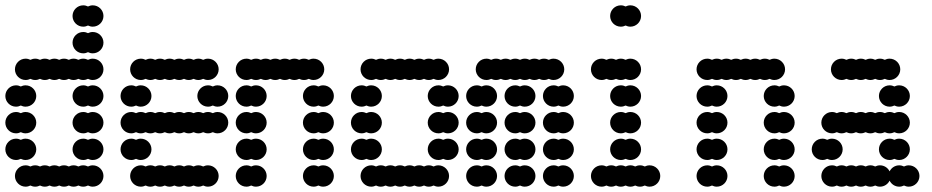

<svg xmlns="http://www.w3.org/2000/svg" viewBox="-20 -700 3496 720"><path d="M36 -40C36 -18 54 0 76 0C82.5 0 88.6 -1.6 94 -4.3C99.4 -1.6 105.5 0 112 0C118.5 0 124.6 -1.6 130 -4.3C135.4 -1.6 141.5 0 148 0C154.5 0 160.6 -1.6 166 -4.3C171.4 -1.6 177.5 0 184 0C190.5 0 196.6 -1.6 202 -4.3C207.4 -1.6 213.5 0 220 0C226.5 0 232.6 -1.6 238 -4.3C243.4 -1.6 249.5 0 256 0C262.5 0 268.6 -1.6 274 -4.3C279.4 -1.6 285.5 0 292 0C298.5 0 304.6 -1.6 310 -4.3C315.4 -1.6 321.5 0 328 0C350 0 368 -18 368 -40C368 -62 350 -80 328 -80C321.5 -80 315.4 -78.4 310 -75.7C304.6 -78.4 298.5 -80 292 -80C285.5 -80 279.4 -78.4 274 -75.7C268.6 -78.4 262.5 -80 256 -80C249.5 -80 243.4 -78.4 238 -75.7C232.6 -78.4 226.5 -80 220 -80C213.5 -80 207.4 -78.4 202 -75.7C196.6 -78.4 190.5 -80 184 -80C177.5 -80 171.4 -78.4 166 -75.7C160.6 -78.4 154.5 -80 148 -80C141.5 -80 135.4 -78.4 130 -75.7C124.6 -78.4 118.5 -80 112 -80C105.5 -80 99.4 -78.4 94 -75.7C88.6 -78.4 82.5 -80 76 -80C54 -80 36 -62 36 -40ZM252 -140C252 -118 270 -100 292 -100C298.5 -100 304.6 -101.6 310 -104.3C315.4 -101.6 321.5 -100 328 -100C350 -100 368 -118 368 -140C368 -162 350 -180 328 -180C321.5 -180 315.4 -178.4 310 -175.7C304.6 -178.4 298.5 -180 292 -180C270 -180 252 -162 252 -140ZM0 -140C0 -118 18 -100 40 -100C46.5 -100 52.6 -101.6 58 -104.3C63.4 -101.6 69.5 -100 76 -100C98 -100 116 -118 116 -140C116 -162 98 -180 76 -180C69.5 -180 63.4 -178.4 58 -175.7C52.6 -178.4 46.5 -180 40 -180C18 -180 0 -162 0 -140ZM252 -240C252 -218 270 -200 292 -200C298.5 -200 304.6 -201.6 310 -204.3C315.4 -201.6 321.5 -200 328 -200C350 -200 368 -218 368 -240C368 -262 350 -280 328 -280C321.5 -280 315.4 -278.4 310 -275.7C304.6 -278.4 298.5 -280 292 -280C270 -280 252 -262 252 -240ZM0 -240C0 -218 18 -200 40 -200C46.5 -200 52.6 -201.6 58 -204.3C63.4 -201.6 69.5 -200 76 -200C98 -200 116 -218 116 -240C116 -262 98 -280 76 -280C69.5 -280 63.4 -278.4 58 -275.7C52.6 -278.4 46.5 -280 40 -280C18 -280 0 -262 0 -240ZM252 -340C252 -318 270 -300 292 -300C298.5 -300 304.6 -301.6 310 -304.3C315.4 -301.6 321.5 -300 328 -300C350 -300 368 -318 368 -340C368 -362 350 -380 328 -380C321.5 -380 315.4 -378.4 310 -375.7C304.6 -378.4 298.5 -380 292 -380C270 -380 252 -362 252 -340ZM0 -340C0 -318 18 -300 40 -300C46.5 -300 52.6 -301.6 58 -304.3C63.4 -301.6 69.5 -300 76 -300C98 -300 116 -318 116 -340C116 -362 98 -380 76 -380C69.5 -380 63.4 -378.4 58 -375.7C52.6 -378.4 46.5 -380 40 -380C18 -380 0 -362 0 -340ZM36 -440C36 -418 54 -400 76 -400C82.5 -400 88.6 -401.6 94 -404.3C99.4 -401.6 105.5 -400 112 -400C118.5 -400 124.6 -401.6 130 -404.3C135.4 -401.6 141.5 -400 148 -400C154.5 -400 160.6 -401.6 166 -404.3C171.4 -401.6 177.5 -400 184 -400C190.5 -400 196.6 -401.6 202 -404.3C207.4 -401.6 213.5 -400 220 -400C226.5 -400 232.6 -401.6 238 -404.3C243.4 -401.6 249.5 -400 256 -400C262.5 -400 268.6 -401.6 274 -404.3C279.4 -401.6 285.5 -400 292 -400C298.5 -400 304.6 -401.6 310 -404.3C315.4 -401.6 321.5 -400 328 -400C350 -400 368 -418 368 -440C368 -462 350 -480 328 -480C321.5 -480 315.4 -478.4 310 -475.7C304.6 -478.4 298.5 -480 292 -480C285.5 -480 279.4 -478.4 274 -475.7C268.6 -478.4 262.5 -480 256 -480C249.5 -480 243.4 -478.4 238 -475.7C232.6 -478.4 226.5 -480 220 -480C213.5 -480 207.4 -478.4 202 -475.7C196.6 -478.4 190.5 -480 184 -480C177.5 -480 171.4 -478.4 166 -475.7C160.6 -478.4 154.5 -480 148 -480C141.5 -480 135.4 -478.4 130 -475.7C124.6 -478.4 118.5 -480 112 -480C105.5 -480 99.4 -478.4 94 -475.7C88.6 -478.4 82.5 -480 76 -480C54 -480 36 -462 36 -440ZM252 -540C252 -518 270 -500 292 -500C298.5 -500 304.6 -501.6 310 -504.3C315.4 -501.6 321.5 -500 328 -500C350 -500 368 -518 368 -540C368 -562 350 -580 328 -580C321.5 -580 315.4 -578.4 310 -575.7C304.6 -578.4 298.5 -580 292 -580C270 -580 252 -562 252 -540ZM252 -640C252 -618 270 -600 292 -600C298.5 -600 304.6 -601.6 310 -604.3C315.4 -601.6 321.5 -600 328 -600C350 -600 368 -618 368 -640C368 -662 350 -680 328 -680C321.5 -680 315.4 -678.4 310 -675.7C304.6 -678.4 298.5 -680 292 -680C270 -680 252 -662 252 -640Z M468 -40C468 -18 486 0 508 0C514.5 0 520.6 -1.6 526 -4.3C531.4 -1.6 537.5 0 544 0C550.5 0 556.6 -1.6 562 -4.3C567.4 -1.6 573.5 0 580 0C586.5 0 592.6 -1.6 598 -4.3C603.4 -1.6 609.5 0 616 0C622.5 0 628.6 -1.6 634 -4.3C639.4 -1.6 645.5 0 652 0C658.5 0 664.6 -1.6 670 -4.3C675.4 -1.6 681.5 0 688 0C694.5 0 700.6 -1.6 706 -4.3C711.4 -1.6 717.5 0 724 0C730.5 0 736.6 -1.6 742 -4.3C747.4 -1.6 753.5 0 760 0C782 0 800 -18 800 -40C800 -62 782 -80 760 -80C753.5 -80 747.4 -78.4 742 -75.7C736.6 -78.4 730.5 -80 724 -80C717.5 -80 711.4 -78.4 706 -75.7C700.6 -78.4 694.5 -80 688 -80C681.5 -80 675.4 -78.4 670 -75.7C664.6 -78.4 658.5 -80 652 -80C645.5 -80 639.4 -78.4 634 -75.7C628.6 -78.4 622.5 -80 616 -80C609.5 -80 603.4 -78.4 598 -75.7C592.6 -78.4 586.5 -80 580 -80C573.5 -80 567.4 -78.4 562 -75.7C556.6 -78.4 550.5 -80 544 -80C537.5 -80 531.4 -78.4 526 -75.7C520.6 -78.4 514.5 -80 508 -80C486 -80 468 -62 468 -40ZM432 -140C432 -118 450 -100 472 -100C478.5 -100 484.6 -101.6 490 -104.3C495.4 -101.6 501.5 -100 508 -100C530 -100 548 -118 548 -140C548 -162 530 -180 508 -180C501.5 -180 495.4 -178.4 490 -175.7C484.6 -178.4 478.5 -180 472 -180C450 -180 432 -162 432 -140ZM432 -240C432 -218 450 -200 472 -200C478.5 -200 484.6 -201.6 490 -204.3C495.4 -201.6 501.5 -200 508 -200C514.5 -200 520.6 -201.6 526 -204.3C531.4 -201.6 537.5 -200 544 -200C550.5 -200 556.6 -201.6 562 -204.3C567.4 -201.6 573.5 -200 580 -200C586.5 -200 592.6 -201.6 598 -204.3C603.4 -201.6 609.5 -200 616 -200C622.5 -200 628.6 -201.6 634 -204.3C639.4 -201.6 645.5 -200 652 -200C658.5 -200 664.6 -201.6 670 -204.3C675.4 -201.6 681.5 -200 688 -200C694.5 -200 700.6 -201.6 706 -204.3C711.4 -201.6 717.5 -200 724 -200C730.5 -200 736.6 -201.6 742 -204.3C747.4 -201.6 753.5 -200 760 -200C766.5 -200 772.6 -201.6 778 -204.3C783.4 -201.6 789.5 -200 796 -200C818 -200 836 -218 836 -240C836 -262 818 -280 796 -280C789.5 -280 783.4 -278.4 778 -275.7C772.6 -278.4 766.5 -280 760 -280C753.5 -280 747.4 -278.4 742 -275.7C736.6 -278.4 730.5 -280 724 -280C717.5 -280 711.4 -278.4 706 -275.7C700.6 -278.4 694.5 -280 688 -280C681.5 -280 675.4 -278.4 670 -275.7C664.6 -278.4 658.5 -280 652 -280C645.5 -280 639.4 -278.4 634 -275.7C628.6 -278.4 622.5 -280 616 -280C609.5 -280 603.4 -278.4 598 -275.7C592.6 -278.4 586.5 -280 580 -280C573.5 -280 567.4 -278.4 562 -275.7C556.6 -278.4 550.5 -280 544 -280C537.5 -280 531.4 -278.4 526 -275.7C520.6 -278.4 514.5 -280 508 -280C501.5 -280 495.4 -278.4 490 -275.7C484.6 -278.4 478.5 -280 472 -280C450 -280 432 -262 432 -240ZM720 -340C720 -318 738 -300 760 -300C766.5 -300 772.6 -301.6 778 -304.3C783.4 -301.6 789.5 -300 796 -300C818 -300 836 -318 836 -340C836 -362 818 -380 796 -380C789.5 -380 783.4 -378.4 778 -375.7C772.6 -378.4 766.5 -380 760 -380C738 -380 720 -362 720 -340ZM432 -340C432 -318 450 -300 472 -300C478.5 -300 484.6 -301.6 490 -304.3C495.4 -301.6 501.5 -300 508 -300C530 -300 548 -318 548 -340C548 -362 530 -380 508 -380C501.5 -380 495.4 -378.4 490 -375.7C484.6 -378.4 478.5 -380 472 -380C450 -380 432 -362 432 -340ZM468 -440C468 -418 486 -400 508 -400C514.5 -400 520.6 -401.6 526 -404.3C531.4 -401.6 537.5 -400 544 -400C550.5 -400 556.6 -401.6 562 -404.3C567.4 -401.6 573.5 -400 580 -400C586.5 -400 592.6 -401.6 598 -404.3C603.4 -401.6 609.5 -400 616 -400C622.5 -400 628.6 -401.6 634 -404.3C639.4 -401.6 645.5 -400 652 -400C658.5 -400 664.6 -401.6 670 -404.3C675.4 -401.6 681.5 -400 688 -400C694.5 -400 700.6 -401.6 706 -404.3C711.4 -401.6 717.5 -400 724 -400C730.5 -400 736.6 -401.6 742 -404.3C747.4 -401.6 753.5 -400 760 -400C782 -400 800 -418 800 -440C800 -462 782 -480 760 -480C753.5 -480 747.4 -478.4 742 -475.7C736.6 -478.4 730.5 -480 724 -480C717.5 -480 711.4 -478.4 706 -475.7C700.6 -478.4 694.5 -480 688 -480C681.5 -480 675.4 -478.4 670 -475.7C664.6 -478.4 658.5 -480 652 -480C645.5 -480 639.4 -478.4 634 -475.7C628.6 -478.4 622.5 -480 616 -480C609.5 -480 603.4 -478.4 598 -475.7C592.6 -478.4 586.5 -480 580 -480C573.5 -480 567.4 -478.4 562 -475.7C556.6 -478.4 550.5 -480 544 -480C537.5 -480 531.4 -478.4 526 -475.7C520.6 -478.4 514.5 -480 508 -480C486 -480 468 -462 468 -440Z M1116 -40C1116 -18 1134 0 1156 0C1162.5 0 1168.6 -1.6 1174 -4.3C1179.4 -1.6 1185.5 0 1192 0C1214 0 1232 -18 1232 -40C1232 -62 1214 -80 1192 -80C1185.5 -80 1179.4 -78.4 1174 -75.7C1168.6 -78.4 1162.5 -80 1156 -80C1134 -80 1116 -62 1116 -40ZM864 -40C864 -18 882 0 904 0C910.5 0 916.6 -1.6 922 -4.3C927.4 -1.6 933.5 0 940 0C962 0 980 -18 980 -40C980 -62 962 -80 940 -80C933.5 -80 927.4 -78.4 922 -75.7C916.6 -78.4 910.5 -80 904 -80C882 -80 864 -62 864 -40ZM1116 -140C1116 -118 1134 -100 1156 -100C1162.5 -100 1168.6 -101.6 1174 -104.3C1179.4 -101.6 1185.5 -100 1192 -100C1214 -100 1232 -118 1232 -140C1232 -162 1214 -180 1192 -180C1185.5 -180 1179.4 -178.4 1174 -175.7C1168.6 -178.4 1162.5 -180 1156 -180C1134 -180 1116 -162 1116 -140ZM864 -140C864 -118 882 -100 904 -100C910.5 -100 916.6 -101.6 922 -104.3C927.4 -101.6 933.5 -100 940 -100C962 -100 980 -118 980 -140C980 -162 962 -180 940 -180C933.5 -180 927.4 -178.4 922 -175.7C916.6 -178.4 910.5 -180 904 -180C882 -180 864 -162 864 -140ZM1116 -240C1116 -218 1134 -200 1156 -200C1162.5 -200 1168.6 -201.6 1174 -204.3C1179.4 -201.6 1185.5 -200 1192 -200C1214 -200 1232 -218 1232 -240C1232 -262 1214 -280 1192 -280C1185.5 -280 1179.4 -278.4 1174 -275.7C1168.6 -278.4 1162.5 -280 1156 -280C1134 -280 1116 -262 1116 -240ZM864 -240C864 -218 882 -200 904 -200C910.5 -200 916.6 -201.6 922 -204.3C927.4 -201.6 933.5 -200 940 -200C962 -200 980 -218 980 -240C980 -262 962 -280 940 -280C933.5 -280 927.4 -278.4 922 -275.7C916.6 -278.4 910.5 -280 904 -280C882 -280 864 -262 864 -240ZM1116 -340C1116 -318 1134 -300 1156 -300C1162.5 -300 1168.6 -301.6 1174 -304.3C1179.4 -301.6 1185.5 -300 1192 -300C1214 -300 1232 -318 1232 -340C1232 -362 1214 -380 1192 -380C1185.5 -380 1179.4 -378.4 1174 -375.7C1168.6 -378.4 1162.5 -380 1156 -380C1134 -380 1116 -362 1116 -340ZM864 -340C864 -318 882 -300 904 -300C910.5 -300 916.6 -301.6 922 -304.3C927.4 -301.6 933.5 -300 940 -300C962 -300 980 -318 980 -340C980 -362 962 -380 940 -380C933.5 -380 927.4 -378.4 922 -375.7C916.6 -378.4 910.5 -380 904 -380C882 -380 864 -362 864 -340ZM864 -440C864 -418 882 -400 904 -400C910.5 -400 916.6 -401.6 922 -404.3C927.4 -401.6 933.5 -400 940 -400C946.5 -400 952.6 -401.6 958 -404.3C963.4 -401.6 969.5 -400 976 -400C982.5 -400 988.6 -401.6 994 -404.3C999.4 -401.6 1005.5 -400 1012 -400C1018.5 -400 1024.6 -401.6 1030 -404.3C1035.4 -401.6 1041.5 -400 1048 -400C1054.5 -400 1060.6 -401.6 1066 -404.3C1071.4 -401.6 1077.5 -400 1084 -400C1090.5 -400 1096.6 -401.6 1102 -404.3C1107.4 -401.6 1113.5 -400 1120 -400C1126.5 -400 1132.6 -401.6 1138 -404.3C1143.4 -401.6 1149.5 -400 1156 -400C1178 -400 1196 -418 1196 -440C1196 -462 1178 -480 1156 -480C1149.5 -480 1143.4 -478.4 1138 -475.7C1132.6 -478.4 1126.5 -480 1120 -480C1113.5 -480 1107.4 -478.4 1102 -475.7C1096.6 -478.4 1090.5 -480 1084 -480C1077.5 -480 1071.4 -478.4 1066 -475.7C1060.6 -478.4 1054.5 -480 1048 -480C1041.5 -480 1035.4 -478.4 1030 -475.7C1024.6 -478.4 1018.5 -480 1012 -480C1005.5 -480 999.4 -478.4 994 -475.7C988.6 -478.4 982.5 -480 976 -480C969.5 -480 963.4 -478.4 958 -475.7C952.6 -478.4 946.5 -480 940 -480C933.5 -480 927.4 -478.4 922 -475.7C916.6 -478.4 910.5 -480 904 -480C882 -480 864 -462 864 -440Z M1332 -40C1332 -18 1350 0 1372 0C1378.5 0 1384.6 -1.6 1390 -4.3C1395.4 -1.6 1401.5 0 1408 0C1414.5 0 1420.6 -1.6 1426 -4.3C1431.4 -1.6 1437.5 0 1444 0C1450.5 0 1456.6 -1.6 1462 -4.3C1467.4 -1.6 1473.5 0 1480 0C1486.5 0 1492.6 -1.6 1498 -4.3C1503.4 -1.6 1509.5 0 1516 0C1522.5 0 1528.6 -1.6 1534 -4.3C1539.4 -1.6 1545.5 0 1552 0C1558.5 0 1564.6 -1.6 1570 -4.3C1575.4 -1.6 1581.5 0 1588 0C1594.5 0 1600.6 -1.6 1606 -4.3C1611.4 -1.6 1617.5 0 1624 0C1646 0 1664 -18 1664 -40C1664 -62 1646 -80 1624 -80C1617.5 -80 1611.4 -78.4 1606 -75.7C1600.6 -78.4 1594.5 -80 1588 -80C1581.5 -80 1575.4 -78.4 1570 -75.7C1564.6 -78.4 1558.5 -80 1552 -80C1545.5 -80 1539.4 -78.4 1534 -75.7C1528.6 -78.4 1522.5 -80 1516 -80C1509.5 -80 1503.4 -78.4 1498 -75.7C1492.6 -78.4 1486.5 -80 1480 -80C1473.5 -80 1467.4 -78.4 1462 -75.7C1456.6 -78.4 1450.5 -80 1444 -80C1437.5 -80 1431.4 -78.4 1426 -75.7C1420.6 -78.4 1414.5 -80 1408 -80C1401.5 -80 1395.4 -78.4 1390 -75.7C1384.6 -78.4 1378.5 -80 1372 -80C1350 -80 1332 -62 1332 -40ZM1584 -140C1584 -118 1602 -100 1624 -100C1630.5 -100 1636.6 -101.6 1642 -104.3C1647.4 -101.6 1653.5 -100 1660 -100C1682 -100 1700 -118 1700 -140C1700 -162 1682 -180 1660 -180C1653.5 -180 1647.4 -178.4 1642 -175.7C1636.6 -178.4 1630.5 -180 1624 -180C1602 -180 1584 -162 1584 -140ZM1296 -140C1296 -118 1314 -100 1336 -100C1342.5 -100 1348.6 -101.6 1354 -104.3C1359.4 -101.6 1365.5 -100 1372 -100C1394 -100 1412 -118 1412 -140C1412 -162 1394 -180 1372 -180C1365.5 -180 1359.4 -178.4 1354 -175.7C1348.6 -178.4 1342.5 -180 1336 -180C1314 -180 1296 -162 1296 -140ZM1584 -240C1584 -218 1602 -200 1624 -200C1630.5 -200 1636.6 -201.6 1642 -204.3C1647.4 -201.6 1653.5 -200 1660 -200C1682 -200 1700 -218 1700 -240C1700 -262 1682 -280 1660 -280C1653.5 -280 1647.4 -278.4 1642 -275.7C1636.6 -278.4 1630.5 -280 1624 -280C1602 -280 1584 -262 1584 -240ZM1296 -240C1296 -218 1314 -200 1336 -200C1342.5 -200 1348.6 -201.6 1354 -204.3C1359.4 -201.6 1365.5 -200 1372 -200C1394 -200 1412 -218 1412 -240C1412 -262 1394 -280 1372 -280C1365.5 -280 1359.4 -278.4 1354 -275.7C1348.6 -278.4 1342.5 -280 1336 -280C1314 -280 1296 -262 1296 -240ZM1584 -340C1584 -318 1602 -300 1624 -300C1630.5 -300 1636.6 -301.6 1642 -304.3C1647.4 -301.6 1653.5 -300 1660 -300C1682 -300 1700 -318 1700 -340C1700 -362 1682 -380 1660 -380C1653.5 -380 1647.4 -378.4 1642 -375.7C1636.6 -378.4 1630.5 -380 1624 -380C1602 -380 1584 -362 1584 -340ZM1296 -340C1296 -318 1314 -300 1336 -300C1342.5 -300 1348.6 -301.6 1354 -304.3C1359.4 -301.6 1365.5 -300 1372 -300C1394 -300 1412 -318 1412 -340C1412 -362 1394 -380 1372 -380C1365.5 -380 1359.4 -378.4 1354 -375.7C1348.6 -378.4 1342.5 -380 1336 -380C1314 -380 1296 -362 1296 -340ZM1332 -440C1332 -418 1350 -400 1372 -400C1378.5 -400 1384.6 -401.6 1390 -404.3C1395.4 -401.6 1401.5 -400 1408 -400C1414.5 -400 1420.6 -401.6 1426 -404.3C1431.4 -401.6 1437.5 -400 1444 -400C1450.5 -400 1456.6 -401.6 1462 -404.3C1467.4 -401.6 1473.5 -400 1480 -400C1486.5 -400 1492.6 -401.6 1498 -404.3C1503.4 -401.6 1509.5 -400 1516 -400C1522.5 -400 1528.6 -401.6 1534 -404.3C1539.4 -401.6 1545.5 -400 1552 -400C1558.5 -400 1564.6 -401.6 1570 -404.3C1575.4 -401.6 1581.5 -400 1588 -400C1594.5 -400 1600.6 -401.6 1606 -404.3C1611.4 -401.6 1617.5 -400 1624 -400C1646 -400 1664 -418 1664 -440C1664 -462 1646 -480 1624 -480C1617.5 -480 1611.4 -478.4 1606 -475.7C1600.6 -478.4 1594.5 -480 1588 -480C1581.5 -480 1575.4 -478.4 1570 -475.7C1564.6 -478.4 1558.5 -480 1552 -480C1545.5 -480 1539.4 -478.4 1534 -475.7C1528.6 -478.4 1522.5 -480 1516 -480C1509.5 -480 1503.4 -478.4 1498 -475.7C1492.6 -478.4 1486.5 -480 1480 -480C1473.5 -480 1467.4 -478.4 1462 -475.7C1456.6 -478.4 1450.5 -480 1444 -480C1437.5 -480 1431.4 -478.4 1426 -475.7C1420.6 -478.4 1414.5 -480 1408 -480C1401.5 -480 1395.4 -478.4 1390 -475.7C1384.6 -478.4 1378.5 -480 1372 -480C1350 -480 1332 -462 1332 -440Z M2016 -40C2016 -18 2034 0 2056 0C2062.5 0 2068.6 -1.6 2074 -4.3C2079.4 -1.6 2085.5 0 2092 0C2114 0 2132 -18 2132 -40C2132 -62 2114 -80 2092 -80C2085.5 -80 2079.4 -78.4 2074 -75.7C2068.6 -78.4 2062.5 -80 2056 -80C2034 -80 2016 -62 2016 -40ZM1872 -40C1872 -18 1890 0 1912 0C1918.5 0 1924.6 -1.6 1930 -4.3C1935.4 -1.6 1941.5 0 1948 0C1970 0 1988 -18 1988 -40C1988 -62 1970 -80 1948 -80C1941.5 -80 1935.4 -78.4 1930 -75.7C1924.6 -78.4 1918.5 -80 1912 -80C1890 -80 1872 -62 1872 -40ZM1728 -40C1728 -18 1746 0 1768 0C1774.5 0 1780.6 -1.6 1786 -4.3C1791.4 -1.6 1797.5 0 1804 0C1826 0 1844 -18 1844 -40C1844 -62 1826 -80 1804 -80C1797.5 -80 1791.4 -78.4 1786 -75.7C1780.6 -78.4 1774.5 -80 1768 -80C1746 -80 1728 -62 1728 -40ZM2016 -140C2016 -118 2034 -100 2056 -100C2062.5 -100 2068.6 -101.6 2074 -104.3C2079.4 -101.6 2085.5 -100 2092 -100C2114 -100 2132 -118 2132 -140C2132 -162 2114 -180 2092 -180C2085.5 -180 2079.4 -178.4 2074 -175.7C2068.6 -178.4 2062.5 -180 2056 -180C2034 -180 2016 -162 2016 -140ZM1872 -140C1872 -118 1890 -100 1912 -100C1918.5 -100 1924.6 -101.6 1930 -104.3C1935.4 -101.6 1941.5 -100 1948 -100C1970 -100 1988 -118 1988 -140C1988 -162 1970 -180 1948 -180C1941.5 -180 1935.4 -178.4 1930 -175.7C1924.6 -178.4 1918.5 -180 1912 -180C1890 -180 1872 -162 1872 -140ZM1728 -140C1728 -118 1746 -100 1768 -100C1774.5 -100 1780.6 -101.6 1786 -104.3C1791.4 -101.6 1797.5 -100 1804 -100C1826 -100 1844 -118 1844 -140C1844 -162 1826 -180 1804 -180C1797.5 -180 1791.4 -178.4 1786 -175.7C1780.6 -178.4 1774.5 -180 1768 -180C1746 -180 1728 -162 1728 -140ZM2016 -240C2016 -218 2034 -200 2056 -200C2062.5 -200 2068.6 -201.6 2074 -204.3C2079.4 -201.6 2085.5 -200 2092 -200C2114 -200 2132 -218 2132 -240C2132 -262 2114 -280 2092 -280C2085.5 -280 2079.4 -278.4 2074 -275.7C2068.6 -278.4 2062.5 -280 2056 -280C2034 -280 2016 -262 2016 -240ZM1872 -240C1872 -218 1890 -200 1912 -200C1918.5 -200 1924.6 -201.6 1930 -204.3C1935.4 -201.6 1941.5 -200 1948 -200C1970 -200 1988 -218 1988 -240C1988 -262 1970 -280 1948 -280C1941.5 -280 1935.4 -278.4 1930 -275.7C1924.6 -278.4 1918.5 -280 1912 -280C1890 -280 1872 -262 1872 -240ZM1728 -240C1728 -218 1746 -200 1768 -200C1774.5 -200 1780.6 -201.6 1786 -204.3C1791.4 -201.6 1797.5 -200 1804 -200C1826 -200 1844 -218 1844 -240C1844 -262 1826 -280 1804 -280C1797.5 -280 1791.4 -278.4 1786 -275.7C1780.6 -278.4 1774.5 -280 1768 -280C1746 -280 1728 -262 1728 -240ZM2016 -340C2016 -318 2034 -300 2056 -300C2062.5 -300 2068.6 -301.6 2074 -304.3C2079.4 -301.6 2085.5 -300 2092 -300C2114 -300 2132 -318 2132 -340C2132 -362 2114 -380 2092 -380C2085.5 -380 2079.4 -378.4 2074 -375.7C2068.6 -378.4 2062.5 -380 2056 -380C2034 -380 2016 -362 2016 -340ZM1872 -340C1872 -318 1890 -300 1912 -300C1918.5 -300 1924.6 -301.6 1930 -304.3C1935.4 -301.6 1941.5 -300 1948 -300C1970 -300 1988 -318 1988 -340C1988 -362 1970 -380 1948 -380C1941.5 -380 1935.4 -378.4 1930 -375.7C1924.6 -378.4 1918.5 -380 1912 -380C1890 -380 1872 -362 1872 -340ZM1728 -340C1728 -318 1746 -300 1768 -300C1774.5 -300 1780.6 -301.6 1786 -304.3C1791.4 -301.6 1797.5 -300 1804 -300C1826 -300 1844 -318 1844 -340C1844 -362 1826 -380 1804 -380C1797.5 -380 1791.4 -378.4 1786 -375.7C1780.6 -378.4 1774.5 -380 1768 -380C1746 -380 1728 -362 1728 -340ZM1764 -440C1764 -418 1782 -400 1804 -400C1810.5 -400 1816.6 -401.6 1822 -404.3C1827.4 -401.6 1833.5 -400 1840 -400C1846.5 -400 1852.6 -401.6 1858 -404.3C1863.4 -401.6 1869.5 -400 1876 -400C1882.5 -400 1888.6 -401.6 1894 -404.3C1899.4 -401.6 1905.5 -400 1912 -400C1918.5 -400 1924.6 -401.6 1930 -404.3C1935.4 -401.6 1941.5 -400 1948 -400C1954.5 -400 1960.6 -401.6 1966 -404.3C1971.4 -401.6 1977.5 -400 1984 -400C1990.5 -400 1996.6 -401.6 2002 -404.3C2007.4 -401.6 2013.5 -400 2020 -400C2026.5 -400 2032.6 -401.6 2038 -404.3C2043.4 -401.6 2049.5 -400 2056 -400C2078 -400 2096 -418 2096 -440C2096 -462 2078 -480 2056 -480C2049.5 -480 2043.4 -478.4 2038 -475.7C2032.6 -478.4 2026.5 -480 2020 -480C2013.5 -480 2007.4 -478.4 2002 -475.7C1996.6 -478.4 1990.5 -480 1984 -480C1977.5 -480 1971.4 -478.4 1966 -475.7C1960.6 -478.4 1954.5 -480 1948 -480C1941.5 -480 1935.4 -478.4 1930 -475.7C1924.6 -478.4 1918.5 -480 1912 -480C1905.5 -480 1899.4 -478.4 1894 -475.7C1888.6 -478.4 1882.5 -480 1876 -480C1869.5 -480 1863.4 -478.4 1858 -475.7C1852.6 -478.4 1846.5 -480 1840 -480C1833.5 -480 1827.4 -478.4 1822 -475.7C1816.6 -478.4 1810.5 -480 1804 -480C1782 -480 1764 -462 1764 -440Z M2196 -40C2196 -18 2214 0 2236 0C2242.5 0 2248.6 -1.6 2254 -4.3C2259.4 -1.6 2265.5 0 2272 0C2278.5 0 2284.6 -1.6 2290 -4.3C2295.4 -1.6 2301.5 0 2308 0C2314.5 0 2320.6 -1.6 2326 -4.3C2331.4 -1.6 2337.5 0 2344 0C2350.5 0 2356.6 -1.6 2362 -4.3C2367.4 -1.6 2373.5 0 2380 0C2386.5 0 2392.6 -1.6 2398 -4.3C2403.4 -1.6 2409.5 0 2416 0C2438 0 2456 -18 2456 -40C2456 -62 2438 -80 2416 -80C2409.5 -80 2403.4 -78.4 2398 -75.7C2392.6 -78.4 2386.5 -80 2380 -80C2373.5 -80 2367.4 -78.4 2362 -75.7C2356.6 -78.4 2350.5 -80 2344 -80C2337.5 -80 2331.4 -78.4 2326 -75.7C2320.6 -78.4 2314.5 -80 2308 -80C2301.5 -80 2295.4 -78.4 2290 -75.7C2284.6 -78.4 2278.5 -80 2272 -80C2265.5 -80 2259.4 -78.4 2254 -75.7C2248.6 -78.4 2242.5 -80 2236 -80C2214 -80 2196 -62 2196 -40ZM2268 -140C2268 -118 2286 -100 2308 -100C2314.5 -100 2320.6 -101.6 2326 -104.3C2331.4 -101.6 2337.5 -100 2344 -100C2366 -100 2384 -118 2384 -140C2384 -162 2366 -180 2344 -180C2337.5 -180 2331.4 -178.4 2326 -175.7C2320.6 -178.4 2314.5 -180 2308 -180C2286 -180 2268 -162 2268 -140ZM2268 -240C2268 -218 2286 -200 2308 -200C2314.5 -200 2320.6 -201.6 2326 -204.3C2331.4 -201.6 2337.5 -200 2344 -200C2366 -200 2384 -218 2384 -240C2384 -262 2366 -280 2344 -280C2337.5 -280 2331.4 -278.4 2326 -275.7C2320.6 -278.4 2314.5 -280 2308 -280C2286 -280 2268 -262 2268 -240ZM2268 -340C2268 -318 2286 -300 2308 -300C2314.5 -300 2320.6 -301.6 2326 -304.3C2331.4 -301.6 2337.5 -300 2344 -300C2366 -300 2384 -318 2384 -340C2384 -362 2366 -380 2344 -380C2337.5 -380 2331.4 -378.4 2326 -375.7C2320.6 -378.4 2314.5 -380 2308 -380C2286 -380 2268 -362 2268 -340ZM2196 -440C2196 -418 2214 -400 2236 -400C2242.5 -400 2248.6 -401.6 2254 -404.3C2259.4 -401.6 2265.5 -400 2272 -400C2278.5 -400 2284.6 -401.6 2290 -404.3C2295.4 -401.6 2301.5 -400 2308 -400C2314.5 -400 2320.6 -401.6 2326 -404.3C2331.4 -401.6 2337.5 -400 2344 -400C2366 -400 2384 -418 2384 -440C2384 -462 2366 -480 2344 -480C2337.5 -480 2331.4 -478.4 2326 -475.7C2320.6 -478.4 2314.5 -480 2308 -480C2301.5 -480 2295.4 -478.4 2290 -475.7C2284.6 -478.4 2278.5 -480 2272 -480C2265.5 -480 2259.4 -478.4 2254 -475.7C2248.6 -478.4 2242.5 -480 2236 -480C2214 -480 2196 -462 2196 -440ZM2268 -640C2268 -618 2286 -600 2308 -600C2314.5 -600 2320.6 -601.6 2326 -604.3C2331.4 -601.6 2337.5 -600 2344 -600C2366 -600 2384 -618 2384 -640C2384 -662 2366 -680 2344 -680C2337.5 -680 2331.4 -678.4 2326 -675.7C2320.6 -678.4 2314.5 -680 2308 -680C2286 -680 2268 -662 2268 -640Z M2844 -40C2844 -18 2862 0 2884 0C2890.5 0 2896.6 -1.6 2902 -4.3C2907.4 -1.6 2913.5 0 2920 0C2942 0 2960 -18 2960 -40C2960 -62 2942 -80 2920 -80C2913.5 -80 2907.4 -78.4 2902 -75.7C2896.6 -78.4 2890.5 -80 2884 -80C2862 -80 2844 -62 2844 -40ZM2592 -40C2592 -18 2610 0 2632 0C2638.5 0 2644.6 -1.6 2650 -4.3C2655.4 -1.6 2661.5 0 2668 0C2690 0 2708 -18 2708 -40C2708 -62 2690 -80 2668 -80C2661.5 -80 2655.4 -78.4 2650 -75.7C2644.6 -78.4 2638.5 -80 2632 -80C2610 -80 2592 -62 2592 -40ZM2844 -140C2844 -118 2862 -100 2884 -100C2890.5 -100 2896.6 -101.6 2902 -104.3C2907.4 -101.6 2913.5 -100 2920 -100C2942 -100 2960 -118 2960 -140C2960 -162 2942 -180 2920 -180C2913.5 -180 2907.4 -178.4 2902 -175.7C2896.6 -178.4 2890.5 -180 2884 -180C2862 -180 2844 -162 2844 -140ZM2592 -140C2592 -118 2610 -100 2632 -100C2638.5 -100 2644.6 -101.6 2650 -104.3C2655.4 -101.6 2661.5 -100 2668 -100C2690 -100 2708 -118 2708 -140C2708 -162 2690 -180 2668 -180C2661.5 -180 2655.4 -178.4 2650 -175.7C2644.6 -178.4 2638.5 -180 2632 -180C2610 -180 2592 -162 2592 -140ZM2844 -240C2844 -218 2862 -200 2884 -200C2890.5 -200 2896.6 -201.6 2902 -204.3C2907.4 -201.6 2913.5 -200 2920 -200C2942 -200 2960 -218 2960 -240C2960 -262 2942 -280 2920 -280C2913.5 -280 2907.4 -278.4 2902 -275.7C2896.6 -278.4 2890.5 -280 2884 -280C2862 -280 2844 -262 2844 -240ZM2592 -240C2592 -218 2610 -200 2632 -200C2638.5 -200 2644.6 -201.6 2650 -204.3C2655.4 -201.6 2661.5 -200 2668 -200C2690 -200 2708 -218 2708 -240C2708 -262 2690 -280 2668 -280C2661.5 -280 2655.4 -278.4 2650 -275.7C2644.6 -278.4 2638.5 -280 2632 -280C2610 -280 2592 -262 2592 -240ZM2844 -340C2844 -318 2862 -300 2884 -300C2890.5 -300 2896.6 -301.6 2902 -304.3C2907.4 -301.6 2913.5 -300 2920 -300C2942 -300 2960 -318 2960 -340C2960 -362 2942 -380 2920 -380C2913.5 -380 2907.4 -378.4 2902 -375.7C2896.6 -378.4 2890.5 -380 2884 -380C2862 -380 2844 -362 2844 -340ZM2592 -340C2592 -318 2610 -300 2632 -300C2638.5 -300 2644.6 -301.6 2650 -304.3C2655.4 -301.6 2661.5 -300 2668 -300C2690 -300 2708 -318 2708 -340C2708 -362 2690 -380 2668 -380C2661.5 -380 2655.4 -378.4 2650 -375.7C2644.6 -378.4 2638.5 -380 2632 -380C2610 -380 2592 -362 2592 -340ZM2592 -440C2592 -418 2610 -400 2632 -400C2638.5 -400 2644.6 -401.6 2650 -404.3C2655.4 -401.6 2661.5 -400 2668 -400C2674.5 -400 2680.6 -401.6 2686 -404.3C2691.4 -401.6 2697.5 -400 2704 -400C2710.5 -400 2716.6 -401.6 2722 -404.3C2727.4 -401.6 2733.5 -400 2740 -400C2746.5 -400 2752.6 -401.6 2758 -404.3C2763.4 -401.6 2769.5 -400 2776 -400C2782.5 -400 2788.6 -401.6 2794 -404.3C2799.4 -401.6 2805.5 -400 2812 -400C2818.5 -400 2824.6 -401.6 2830 -404.3C2835.4 -401.6 2841.5 -400 2848 -400C2854.5 -400 2860.6 -401.6 2866 -404.3C2871.4 -401.6 2877.5 -400 2884 -400C2906 -400 2924 -418 2924 -440C2924 -462 2906 -480 2884 -480C2877.5 -480 2871.4 -478.4 2866 -475.7C2860.6 -478.4 2854.5 -480 2848 -480C2841.5 -480 2835.4 -478.4 2830 -475.7C2824.6 -478.4 2818.5 -480 2812 -480C2805.5 -480 2799.4 -478.4 2794 -475.7C2788.6 -478.4 2782.5 -480 2776 -480C2769.5 -480 2763.4 -478.4 2758 -475.7C2752.6 -478.4 2746.5 -480 2740 -480C2733.5 -480 2727.4 -478.4 2722 -475.7C2716.6 -478.4 2710.5 -480 2704 -480C2697.5 -480 2691.4 -478.4 2686 -475.7C2680.6 -478.4 2674.5 -480 2668 -480C2661.5 -480 2655.4 -478.4 2650 -475.7C2644.6 -478.4 2638.5 -480 2632 -480C2610 -480 2592 -462 2592 -440Z M3060 -40C3060 -18 3078 0 3100 0C3106.5 0 3112.6 -1.6 3118 -4.3C3123.4 -1.6 3129.5 0 3136 0C3142.5 0 3148.6 -1.6 3154 -4.3C3159.4 -1.6 3165.5 0 3172 0C3178.5 0 3184.6 -1.6 3190 -4.3C3195.4 -1.6 3201.5 0 3208 0C3214.5 0 3220.6 -1.6 3226 -4.3C3231.4 -1.6 3237.5 0 3244 0C3250.5 0 3256.6 -1.6 3262 -4.3C3267.4 -1.6 3273.5 0 3280 0C3295.8 0 3309.5 -9.3 3316 -22.6C3322.5 -9.3 3336.2 0 3352 0C3358.5 0 3364.6 -1.6 3370 -4.3C3375.4 -1.6 3381.5 0 3388 0C3410 0 3428 -18 3428 -40C3428 -62 3410 -80 3388 -80C3381.5 -80 3375.4 -78.4 3370 -75.7C3364.6 -78.4 3358.5 -80 3352 -80C3336.2 -80 3322.5 -70.7 3316 -57.4C3309.5 -70.7 3295.8 -80 3280 -80C3273.5 -80 3267.4 -78.4 3262 -75.7C3256.6 -78.4 3250.5 -80 3244 -80C3237.5 -80 3231.4 -78.4 3226 -75.7C3220.6 -78.4 3214.5 -80 3208 -80C3201.5 -80 3195.4 -78.4 3190 -75.7C3184.6 -78.4 3178.5 -80 3172 -80C3165.5 -80 3159.4 -78.4 3154 -75.7C3148.6 -78.4 3142.5 -80 3136 -80C3129.5 -80 3123.4 -78.4 3118 -75.7C3112.6 -78.4 3106.5 -80 3100 -80C3078 -80 3060 -62 3060 -40ZM3276 -140C3276 -118 3294 -100 3316 -100C3322.5 -100 3328.6 -101.6 3334 -104.3C3339.4 -101.6 3345.5 -100 3352 -100C3374 -100 3392 -118 3392 -140C3392 -162 3374 -180 3352 -180C3345.5 -180 3339.4 -178.4 3334 -175.7C3328.6 -178.4 3322.5 -180 3316 -180C3294 -180 3276 -162 3276 -140ZM3024 -140C3024 -118 3042 -100 3064 -100C3070.5 -100 3076.6 -101.6 3082 -104.3C3087.4 -101.6 3093.5 -100 3100 -100C3122 -100 3140 -118 3140 -140C3140 -162 3122 -180 3100 -180C3093.5 -180 3087.4 -178.4 3082 -175.7C3076.6 -178.4 3070.5 -180 3064 -180C3042 -180 3024 -162 3024 -140ZM3060 -240C3060 -218 3078 -200 3100 -200C3106.5 -200 3112.6 -201.6 3118 -204.3C3123.4 -201.6 3129.5 -200 3136 -200C3142.5 -200 3148.6 -201.6 3154 -204.3C3159.4 -201.6 3165.5 -200 3172 -200C3178.5 -200 3184.6 -201.6 3190 -204.3C3195.4 -201.6 3201.5 -200 3208 -200C3214.5 -200 3220.6 -201.6 3226 -204.3C3231.4 -201.6 3237.5 -200 3244 -200C3250.5 -200 3256.6 -201.6 3262 -204.3C3267.4 -201.6 3273.5 -200 3280 -200C3286.5 -200 3292.6 -201.6 3298 -204.3C3303.4 -201.6 3309.5 -200 3316 -200C3322.5 -200 3328.6 -201.6 3334 -204.3C3339.4 -201.6 3345.5 -200 3352 -200C3374 -200 3392 -218 3392 -240C3392 -262 3374 -280 3352 -280C3345.5 -280 3339.4 -278.4 3334 -275.7C3328.6 -278.4 3322.5 -280 3316 -280C3309.5 -280 3303.4 -278.4 3298 -275.7C3292.6 -278.4 3286.5 -280 3280 -280C3273.5 -280 3267.4 -278.4 3262 -275.7C3256.6 -278.4 3250.5 -280 3244 -280C3237.5 -280 3231.4 -278.4 3226 -275.7C3220.6 -278.4 3214.5 -280 3208 -280C3201.5 -280 3195.4 -278.4 3190 -275.7C3184.6 -278.4 3178.5 -280 3172 -280C3165.5 -280 3159.4 -278.4 3154 -275.7C3148.6 -278.4 3142.5 -280 3136 -280C3129.5 -280 3123.4 -278.4 3118 -275.7C3112.6 -278.4 3106.5 -280 3100 -280C3078 -280 3060 -262 3060 -240ZM3276 -340C3276 -318 3294 -300 3316 -300C3322.5 -300 3328.6 -301.6 3334 -304.3C3339.4 -301.6 3345.5 -300 3352 -300C3374 -300 3392 -318 3392 -340C3392 -362 3374 -380 3352 -380C3345.5 -380 3339.4 -378.4 3334 -375.7C3328.6 -378.4 3322.5 -380 3316 -380C3294 -380 3276 -362 3276 -340ZM3096 -440C3096 -418 3114 -400 3136 -400C3142.5 -400 3148.6 -401.6 3154 -404.3C3159.4 -401.6 3165.5 -400 3172 -400C3178.5 -400 3184.6 -401.6 3190 -404.3C3195.4 -401.6 3201.5 -400 3208 -400C3214.5 -400 3220.6 -401.6 3226 -404.3C3231.4 -401.6 3237.5 -400 3244 -400C3250.5 -400 3256.6 -401.6 3262 -404.3C3267.4 -401.6 3273.5 -400 3280 -400C3286.5 -400 3292.6 -401.6 3298 -404.3C3303.4 -401.6 3309.5 -400 3316 -400C3338 -400 3356 -418 3356 -440C3356 -462 3338 -480 3316 -480C3309.5 -480 3303.4 -478.4 3298 -475.7C3292.6 -478.4 3286.5 -480 3280 -480C3273.5 -480 3267.4 -478.4 3262 -475.7C3256.6 -478.4 3250.5 -480 3244 -480C3237.5 -480 3231.4 -478.4 3226 -475.7C3220.6 -478.4 3214.5 -480 3208 -480C3201.5 -480 3195.4 -478.4 3190 -475.7C3184.6 -478.4 3178.5 -480 3172 -480C3165.5 -480 3159.4 -478.4 3154 -475.7C3148.6 -478.4 3142.5 -480 3136 -480C3114 -480 3096 -462 3096 -440Z"/></svg>

Font: Dotrice Condensed
Style: Bold
Weight: 700
Width: 2
Monospace: yes
Designer: Paul Flo Williams
Foundry: His Deeds Are Dust
Version: Version 1.001